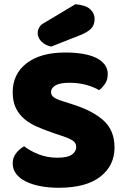

<svg xmlns="http://www.w3.org/2000/svg" viewBox="-20 -871 591 907"><path d="M237 -241Q193 -256 157 -271.5Q121 -287 95 -309Q69 -331 54.5 -361.5Q40 -392 40 -436Q40 -521 105.5 -572Q171 -623 289 -623Q332 -623 369 -617Q406 -611 432.5 -598.5Q459 -586 474 -566.5Q489 -547 489 -521Q489 -495 477 -476.5Q465 -458 448 -445Q426 -459 389 -469.5Q352 -480 308 -480Q263 -480 242 -467.5Q221 -455 221 -436Q221 -421 234 -411.5Q247 -402 273 -394L326 -377Q420 -347 470.5 -300.5Q521 -254 521 -174Q521 -89 454 -36.5Q387 16 257 16Q211 16 171.5 8.5Q132 1 102.5 -13.5Q73 -28 56.5 -49.5Q40 -71 40 -99Q40 -128 57 -148.5Q74 -169 94 -180Q122 -158 162.5 -142Q203 -126 251 -126Q300 -126 320 -141Q340 -156 340 -176Q340 -196 324 -206.5Q308 -217 279 -227ZM336 -851Q385 -847 406 -827.5Q427 -808 427 -782Q427 -753 410.5 -736Q394 -719 359 -705L222 -651Q193 -657 175.5 -675Q158 -693 158 -715Q158 -729 165.5 -742Q173 -755 189 -763Z"/></svg>

Font: Baloo
Style: Regular
Weight: 400
Designer: Sarang Kulkarni and Ek Type
Foundry: Ek Type
Version: Version 1.100;PS 1.000;hotconv 1.0.88;makeotf.lib2.5.647800;